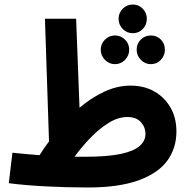

<svg xmlns="http://www.w3.org/2000/svg" viewBox="-20 -817 839 850"><path d="M368 13Q273 13 180 8Q87 3 19 -6L35 -141Q100 -134 155 -130Q175 -162 197 -191L179 -734H317L332 -340Q385 -385 442.5 -411.5Q500 -438 558 -438Q618 -438 663.5 -412Q709 -386 735 -340.5Q761 -295 761 -235Q761 -161 720.5 -105.5Q680 -50 593 -18.5Q506 13 368 13ZM544 -299Q503 -299 461 -273Q419 -247 380 -206.5Q341 -166 310 -123Q331 -123 355 -123Q456 -123 514.5 -135.5Q573 -148 598.5 -171Q624 -194 624 -224Q624 -254 603.5 -276.5Q583 -299 544 -299ZM568 -670Q542 -670 523.5 -688.5Q505 -707 505 -734Q505 -760 523.5 -778.5Q542 -797 568 -797Q594 -797 612 -778.5Q630 -760 630 -734Q630 -707 612 -688.5Q594 -670 568 -670ZM489 -533Q463 -533 444.5 -552Q426 -571 426 -597Q426 -623 444.5 -641.5Q463 -660 489 -660Q515 -660 533.5 -641.5Q552 -623 552 -597Q552 -571 533.5 -552Q515 -533 489 -533ZM648 -533Q622 -533 603.5 -552Q585 -571 585 -597Q585 -624 603.5 -642Q622 -660 648 -660Q674 -660 692 -642Q710 -624 710 -597Q710 -571 692 -552Q674 -533 648 -533Z"/></svg>

Font: Noto Sans Arabic SemCond
Style: Bold
Weight: 700
Width: 4
Designer: Monotype Design Team, Nadine Chahine, Nizar Qandah and Khaled Hosny
Foundry: Monotype Imaging Inc.
Version: Version 2.012; ttfautohint (v1.8.4.7-5d5b)